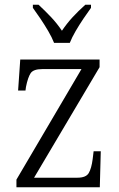

<svg xmlns="http://www.w3.org/2000/svg" viewBox="-20 -786 501 806"><path d="M49 0V-32L322 -496H158Q120 -496 108.5 -478.5Q97 -461 89 -421L87 -406H56L65 -536H398V-504L123 -40H305Q341 -40 352.5 -59.5Q364 -79 369 -118L373 -151H403L399 0ZM207 -606Q198 -629 182.5 -655.5Q167 -682 149.5 -708Q132 -734 118 -753V-766H142Q171 -739 195 -713.5Q219 -688 240 -657Q261 -688 284.5 -713.5Q308 -739 338 -766H362V-753Q348 -734 330.5 -708Q313 -682 297.5 -655.5Q282 -629 273 -606Z"/></svg>

Font: Noto Serif Tamil SemiCondensed Light
Style: Regular
Weight: 300
Width: 4
Designer: Indian Type Foundry, Tom Grace, and the Monotype Design Team
Foundry: Monotype Imaging Inc.
Version: Version 2.004; ttfautohint (v1.8.4.7-5d5b)